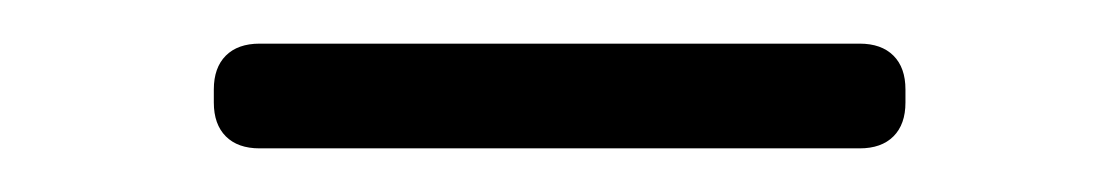

<svg xmlns="http://www.w3.org/2000/svg" viewBox="-20 -863 513 88"><path d="M374 -795H99Q89 -795 83.5 -800.5Q78 -806 78 -816V-822Q78 -832 83.5 -837.5Q89 -843 99 -843H374Q384 -843 389.5 -837.5Q395 -832 395 -822V-816Q395 -806 389.5 -800.5Q384 -795 374 -795Z"/></svg>

Font: Shippori Mincho B1
Style: Regular
Weight: 400
Designer: FONTDASU
Foundry: FONTDASU / Google Inc. / but / Adobe
Version: Version 3.110; ttfautohint (v1.8.3)